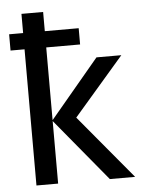

<svg xmlns="http://www.w3.org/2000/svg" viewBox="-54 -803 638 847"><g transform="rotate(-5 265.0 -380.0)"><path d="M73 0H169V-277L398 0H510L274 -283L496 -540H386L169 -281V-603H319V-675H169V-760H73V-675H11V-603H73Z"/></g></svg>

Font: Noto Sans Mono Condensed Medium
Style: Regular
Weight: 500
Width: 3
Designer: Monotype Design Team
Foundry: Monotype Imaging Inc.
Version: Version 2.014